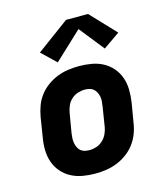

<svg xmlns="http://www.w3.org/2000/svg" viewBox="-114 -855 829 952"><g transform="rotate(-15 300.0 -379.0)"><path d="M258 8Q225 8 193.5 2.5Q162 -3 134.5 -17.5Q107 -32 87 -55.5Q67 -79 57 -108Q47 -137 46.5 -169.5Q46 -202 52 -235L68 -335Q73 -363 83 -390Q93 -417 111 -440.5Q129 -464 153.5 -481.5Q178 -499 205 -509.5Q232 -520 260 -524Q288 -528 316 -528Q348 -528 380 -522.5Q412 -517 439 -502.5Q466 -488 486 -464.5Q506 -441 516 -412Q526 -383 526.5 -350.5Q527 -318 522 -285L505 -185Q501 -157 490.5 -130Q480 -103 462 -79.5Q444 -56 419.5 -38.5Q395 -21 368 -10.5Q341 0 313 4Q285 8 258 8ZM260 -112Q278 -112 296 -118Q314 -124 328.5 -137.5Q343 -151 351 -168.5Q359 -186 362 -204L378 -304Q380 -317 381 -329.5Q382 -342 380 -353.5Q378 -365 372.5 -376Q367 -387 358.5 -394.5Q350 -402 338 -405Q326 -408 314 -408Q296 -408 277.5 -402Q259 -396 244.5 -382.5Q230 -369 222.5 -351.5Q215 -334 212 -316L195 -216Q193 -203 192.5 -190.5Q192 -178 194 -166.5Q196 -155 201 -144Q206 -133 214.5 -125.5Q223 -118 235 -115Q247 -112 260 -112ZM220 -573 147 -643 314 -766H427L548 -638L463 -579L362 -706Z"/></g></svg>

Font: Iosevka SS04 Hv Ex Obl
Style: Regular
Weight: 900
Width: 7
Italic angle: -9°
Monospace: yes
Designer: Belleve Invis
Foundry: Belleve Invis
Version: Version 19.0.0; ttfautohint (v1.8.4)